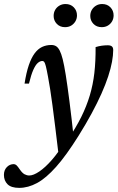

<svg xmlns="http://www.w3.org/2000/svg" viewBox="-94 -672 585 954"><path d="M50 -256.5H28Q36.5 -311 49 -347.8Q61.5 -384.5 78 -406.8Q94.5 -429 115.2 -438.8Q136 -448.5 161 -448.5Q174.5 -448.5 184.5 -442.5Q194.5 -436.5 202.5 -421Q210.5 -405.5 217.5 -378Q224.5 -350.5 232.8 -299Q241 -247.5 251.2 -168Q261.5 -88.5 273.5 24.5L197.5 100.5Q188 19 180.2 -42.8Q172.5 -104.5 166.5 -150.2Q160.5 -196 155 -230.2Q149.5 -264.5 144.5 -291Q138 -326.5 133.8 -343Q129.5 -359.5 125.8 -364.2Q122 -369 116.5 -369Q105 -369 93.8 -359.2Q82.5 -349.5 71.5 -325Q60.5 -300.5 50 -256.5ZM227.5 33.5 244 20.5Q283.5 -38 309.8 -91Q336 -144 352 -197.2Q368 -250.5 374.8 -309.2Q381.5 -368 381 -438Q397 -443 412.2 -445Q427.5 -447 441.5 -447Q455 -447 461.8 -441.5Q468.5 -436 468.5 -423.5Q468.5 -397.5 462.5 -364.8Q456.5 -332 443.5 -292.2Q430.5 -252.5 410 -206.5Q389.5 -160.5 361.2 -108.2Q333 -56 296.5 2.5Q235.5 100 185 156.8Q134.5 213.5 90 237.5Q45.5 261.5 1.5 261.5Q-38.5 261.5 -56.5 243.5Q-74.5 225.5 -74.5 197Q-74.5 173.5 -60.2 158.5Q-46 143.5 -25.5 143.5Q-18.5 143.5 -12.2 149Q-6 154.5 5.5 171.5Q17 188 28.2 194Q39.5 200 51.5 200Q72 200 101.5 180Q131 160 163.8 122.5Q196.5 85 227.5 33.5ZM229 -537Q204 -537 188.2 -553.5Q172.5 -570 172.5 -593Q172.5 -609.5 180 -622.8Q187.5 -636 201 -644Q214.5 -652 231.5 -652Q257 -652 272.8 -635.5Q288.5 -619 288.5 -595.5Q288.5 -579.5 280.8 -566.2Q273 -553 260 -545Q247 -537 229 -537ZM411.5 -537Q386 -537 370.2 -553.5Q354.5 -570 354.5 -593Q354.5 -609.5 362.2 -622.8Q370 -636 383.2 -644Q396.5 -652 413.5 -652Q439 -652 454.8 -635.5Q470.5 -619 470.5 -595.5Q470.5 -579.5 463 -566.2Q455.5 -553 442.2 -545Q429 -537 411.5 -537Z"/></svg>

Font: Newsreader 24pt Medium
Style: Italic
Weight: 500
Italic angle: -17°
Designer: Hugues Gentile
Foundry: Production Type
Version: Version 1.003